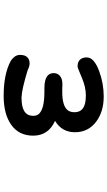

<svg xmlns="http://www.w3.org/2000/svg" viewBox="209 -759 582 1040"><g transform="rotate(90 500.0 -239.0)"><path d="M634.8 -246.1Q714.8 -210 714.8 -127.9Q714.8 -50.8 656.7 -9.3Q598.6 32.2 500 32.2Q382.8 32.2 312.5 -4.9Q301.8 -10.7 293.9 -19.5Q277.3 -35.2 277.3 -56.6Q277.3 -83 290 -95.7Q302.7 -108.4 323.2 -108.4Q338.9 -108.4 360.4 -97.7Q462.9 -66.4 507.8 -64.5Q569.3 -64.5 592.8 -87.9Q607.4 -102.5 607.4 -128.9Q607.4 -148.4 594.7 -161.1Q566.4 -188.5 477.5 -188.5Q469.7 -188.5 460 -188.5Q458 -188.5 457 -188.5Q407.2 -188.5 387.7 -208Q376 -219.7 376 -238.8Q376 -257.8 388.7 -270.5Q404.3 -286.1 436.5 -286.1Q436.5 -286.1 460 -285.2H478.5Q547.9 -285.2 573.2 -310.5Q587.9 -325.2 587.9 -351.1Q587.9 -377 573.2 -391.6Q551.8 -413.1 497.1 -413.1Q452.1 -413.1 401.4 -391.6Q372.1 -378.9 363.8 -376Q355.5 -373 352.5 -371.6Q349.6 -370.1 348.6 -370.1Q347.7 -370.1 345.7 -369.1Q342.8 -368.2 338.9 -368.2Q316.4 -368.2 303.7 -380.9Q291 -393.6 291 -418Q291 -458 366.2 -485.4Q431.6 -509.8 502.9 -509.8Q585.9 -509.8 640.6 -467.8Q696.3 -424.8 696.3 -354Q696.3 -283.2 634.8 -246.1Z"/></g></svg>

Font: FakePearl
Style: SemiBold
Weight: 400
Version: Version 1.2